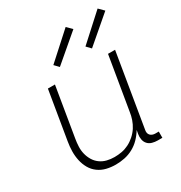

<svg xmlns="http://www.w3.org/2000/svg" viewBox="-178 -881 956 1015"><g transform="rotate(-30 300.0 -373.5)"><path d="M236 8Q207 8 180 1.5Q153 -5 131 -21Q109 -37 95.5 -60.5Q82 -84 76 -111.5Q70 -139 70.5 -168Q71 -197 76 -226L125 -520H168L118 -219Q114 -196 113 -172.5Q112 -149 117.5 -127Q123 -105 134.5 -86Q146 -67 164 -54Q182 -41 204 -35.5Q226 -30 250 -30Q272 -30 294 -34Q316 -38 337 -48.5Q358 -59 376.5 -75.5Q395 -92 407.5 -111.5Q420 -131 427.5 -153Q435 -175 438 -197L492 -520H535L461 -74Q459 -65 460.5 -56.5Q462 -48 467.5 -42Q473 -36 481 -33Q489 -30 498 -30H519V8H491Q474 8 458 3.5Q442 -1 431.5 -12.5Q421 -24 418 -40.5Q415 -57 418 -74L422 -96Q407 -71 387 -50.5Q367 -30 342 -16.5Q317 -3 290 2.5Q263 8 236 8ZM433 -587 408 -613 564 -755 594 -725ZM237 -587 212 -613 369 -755 399 -725Z"/></g></svg>

Font: Iosevka Extralight Extended
Style: Italic
Weight: 200
Width: 7
Italic angle: -9°
Monospace: yes
Designer: Belleve Invis
Foundry: Belleve Invis
Version: Version 32.5.0; ttfautohint (v1.8.4)